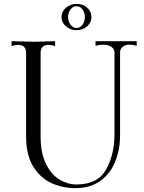

<svg xmlns="http://www.w3.org/2000/svg" viewBox="-20 -953 747 993"><path d="M115 -237V-680Q115 -700 104.5 -710.5Q94 -721 75 -721Q59 -721 40 -715V-740L78 -739Q128 -737 154 -737Q180 -737 228 -739L265 -740V-715Q246 -721 230 -721Q211 -721 200.5 -710.5Q190 -700 190 -680V-249Q190 -161 218 -105Q246 -49 288 -24Q330 1 375 1Q486 1 529 -77Q572 -155 572 -256V-681Q572 -700 555.5 -711Q539 -722 513 -722Q493 -722 474 -716V-740H687V-716Q667 -722 650 -722Q628 -722 614.5 -711Q601 -700 601 -681V-249Q600 -175 574.5 -114Q549 -53 497.5 -16.5Q446 20 371 20Q305 20 248.5 -5Q192 -30 154.5 -87.5Q117 -145 115 -237ZM298 -865Q298 -893 321 -913Q344 -933 376 -933Q409 -933 431 -913Q453 -893 453 -865Q453 -837 431 -817Q409 -797 376 -797Q344 -797 321 -817Q298 -837 298 -865ZM419 -865Q419 -888 406.5 -904.5Q394 -921 376 -921Q358 -921 345 -904.5Q332 -888 332 -865Q332 -842 345 -825Q358 -808 376 -808Q394 -808 406.5 -825Q419 -842 419 -865Z"/></svg>

Font: Viaoda Libre
Style: Regular
Weight: 400
Designer: Gydient
Version: Version 2.000